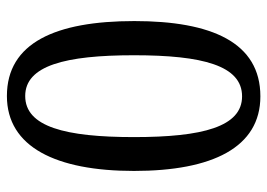

<svg xmlns="http://www.w3.org/2000/svg" viewBox="-129 -635 774 556"><g transform="rotate(90 258.0 -357.0)"><path d="M258 10C406 10 475 -133 475 -358C475 -585 407 -724 259 -724C103 -724 41 -583 41 -359C41 -131 104 10 258 10ZM258 -43C170 -43 140 -159 140 -358C140 -557 170 -671 259 -671C347 -671 377 -557 377 -358C377 -159 347 -43 258 -43Z"/></g></svg>

Font: Noto Serif Devanagari SemiCondensed
Style: Regular
Weight: 400
Width: 4
Designer: Universal Thirst, Indian Type Foundry and the Monotype Design Team
Foundry: Monotype Imaging Inc.
Version: Version 2.004